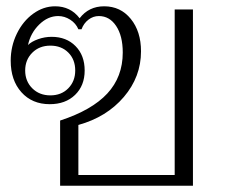

<svg xmlns="http://www.w3.org/2000/svg" viewBox="-20 -590 717 610"><path d="M171 -207Q272 -240 321 -293Q370 -346 370 -423Q370 -476 349 -507.5Q328 -539 294 -539Q276 -539 261 -527.5Q246 -516 239 -497H229Q221 -516 203 -527.5Q185 -539 165 -539Q132 -539 104.5 -512Q77 -485 69 -447Q80 -458 101 -465.5Q122 -473 144 -473Q191 -473 220 -443.5Q249 -414 249 -366Q249 -318 218.5 -288.5Q188 -259 138 -259Q82 -259 48 -297Q14 -335 14 -397Q14 -443 33.5 -483Q53 -523 85.5 -546.5Q118 -570 155 -570Q204 -570 233 -532Q262 -570 311 -570Q363 -570 395.5 -530Q428 -490 428 -427Q428 -346 373.5 -282Q319 -218 229 -193V-34H535V-560H593V0H171ZM219 -366Q219 -401 197 -423Q175 -445 140 -445Q105 -445 82.5 -422.5Q60 -400 60 -366Q60 -332 82.5 -309.5Q105 -287 140 -287Q175 -287 197 -309.5Q219 -332 219 -366Z"/></svg>

Font: Fahkwang ExtraLight
Style: Regular
Weight: 275
Designer: Suppakit Chalermlarp | Katatrad Co.,Ltd.
Foundry: Cadson Demak Co.,Ltd.
Version: Version 1.000; ttfautohint (v1.6)